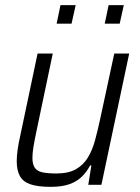

<svg xmlns="http://www.w3.org/2000/svg" viewBox="-20 -718 544 746"><path d="M177 8Q127 8 98 -2Q69 -12 57 -34.5Q45 -57 45 -92Q45 -111 48.5 -136.5Q52 -162 59 -192L126 -510H185L121 -205Q114 -172 110 -147.5Q106 -123 106 -105Q106 -80 115 -66.5Q124 -53 144.5 -48.5Q165 -44 199 -44Q246 -44 275 -60.5Q304 -77 321.5 -106Q339 -135 349 -172Q359 -209 368 -250L424 -510H482L374 0H323L335 -75H330Q318 -52 299.5 -33Q281 -14 251.5 -3Q222 8 177 8ZM387 -626 402 -698H461L445 -626ZM200 -626 215 -698H274L258 -626Z"/></svg>

Font: Saira SemiCondensed Light
Style: Italic
Weight: 300
Width: 4
Italic angle: -12°
Designer: Hector Gatti with collaboration of the Omnibus-Type team
Foundry: Omnibus-Type
Version: Version 1.101